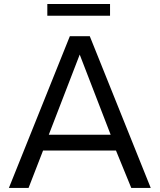

<svg xmlns="http://www.w3.org/2000/svg" viewBox="-20 -929 789 949"><path d="M523.9 -851.1H213.9V-909.2H523.9ZM553.2 -185.1H192.9L121.1 0H23.9L325.2 -750H423.8L725.1 0H628.9ZM526.9 -263.2 374 -659.2 221.2 -263.2Z"/></svg>

Font: Oakes Grotesk
Style: Regular
Weight: 400
Designer: Samuel Oakes
Foundry: Samuel Oakes
Version: Version 1.0 | wf-rip DC20170320